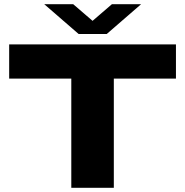

<svg xmlns="http://www.w3.org/2000/svg" viewBox="-20 -901 888 921"><path d="M192 -881H331L424 -801L517 -881H657L492 -738H357ZM322 0V-524H24V-688H824V-524H526V0Z"/></svg>

Font: Archivo Expanded ExtraBold
Style: Regular
Weight: 800
Width: 7
Designer: Hector Gatti
Foundry: Omnibus-Type
Version: Version 2.001; ttfautohint (v1.8.3)